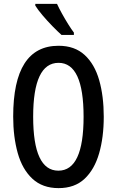

<svg xmlns="http://www.w3.org/2000/svg" viewBox="-20 -960 603 990"><path d="M515 -358Q515 -252 491 -169Q467 -86 416 -38Q365 10 282 10Q199 10 147 -38.5Q95 -87 71.5 -170.5Q48 -254 48 -359Q48 -724 282 -724Q365 -724 416.5 -676.5Q468 -629 491.5 -546.5Q515 -464 515 -358ZM151 -358Q151 -80 281 -80Q411 -80 411 -358Q411 -636 282 -636Q151 -636 151 -358ZM274 -940Q284 -918 299.5 -890Q315 -862 331.5 -835.5Q348 -809 361 -792V-780H297Q278 -797 251 -824.5Q224 -852 199.5 -881Q175 -910 162 -931V-940Z"/></svg>

Font: Noto Sans Thai ExtCond Med
Style: Regular
Weight: 500
Width: 2
Designer: Monotype Design Team
Foundry: Monotype Imaging Inc.
Version: Version 2.002; ttfautohint (v1.8.4.7-5d5b)